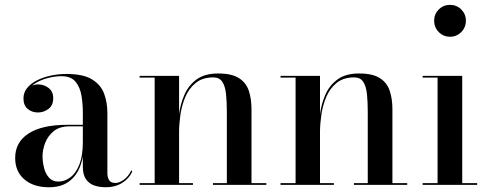

<svg xmlns="http://www.w3.org/2000/svg" viewBox="-20 -780 2066 810"><path d="M426.5 10Q400.5 10 378.5 2.8Q356.5 -4.5 343 -23.5Q329.5 -42.5 329.5 -76.5V-304.5Q329.5 -340.5 323.8 -376Q318 -411.5 298.8 -435Q279.5 -458.5 239.5 -458.5Q214 -458.5 187.5 -452.2Q161 -446 138.5 -434.2Q116 -422.5 102 -405Q88 -387.5 88 -364.5H80Q80 -391.5 98.5 -407.8Q117 -424 140.5 -424Q165 -424 184.8 -409Q204.5 -394 204.5 -366.5Q204.5 -335 184.2 -320.2Q164 -305.5 140.5 -305.5Q114 -305.5 96.5 -320.8Q79 -336 79 -364.5Q79 -389.5 94.2 -408.5Q109.5 -427.5 135.5 -440.8Q161.5 -454 194 -461Q226.5 -468 260.5 -468Q331.5 -468 368.8 -444.8Q406 -421.5 419.5 -384.2Q433 -347 433 -304.5V-50Q433 -33 440 -20.5Q447 -8 467.5 -8Q483 -8 502.8 -22.2Q522.5 -36.5 534 -62L538 -56Q524.5 -26.5 495 -8.2Q465.5 10 426.5 10ZM186.5 10Q121.5 10 82.8 -23.2Q44 -56.5 44 -113.5Q44 -180.5 100.8 -217Q157.5 -253.5 264 -253.5H376V-247H273.5Q231.5 -247 206.5 -226.5Q181.5 -206 170.5 -177Q159.5 -148 159.5 -121Q159.5 -96.5 165.8 -71.8Q172 -47 186.8 -30.5Q201.5 -14 226 -14Q253 -14 276.8 -31.8Q300.5 -49.5 315 -86.2Q329.5 -123 329.5 -181H335Q335 -123.5 319 -80.5Q303 -37.5 270.2 -13.8Q237.5 10 186.5 10Z M735.5 -460V-7.5H794V0H569V-7.5H632.5V-452.5H569V-460ZM1041 -319V-7.5H1103.5V0H878.5V-7.5H937V-309Q937 -351 933.5 -383.8Q930 -416.5 917.8 -435Q905.5 -453.5 880 -453.5Q834.5 -453.5 806 -430.5Q777.5 -407.5 762.2 -371.8Q747 -336 741.2 -296.2Q735.5 -256.5 735.5 -223.5L730 -220Q730 -255 735.5 -298Q741 -341 758 -380.2Q775 -419.5 809.2 -444.8Q843.5 -470 900 -470Q957.5 -470 988 -450.5Q1018.5 -431 1029.8 -396.8Q1041 -362.5 1041 -319Z M1330 -460V-7.5H1388.5V0H1163.5V-7.5H1227V-452.5H1163.5V-460ZM1635.5 -319V-7.5H1698V0H1473V-7.5H1531.5V-309Q1531.5 -351 1528 -383.8Q1524.5 -416.5 1512.2 -435Q1500 -453.5 1474.5 -453.5Q1429 -453.5 1400.5 -430.5Q1372 -407.5 1356.8 -371.8Q1341.5 -336 1335.8 -296.2Q1330 -256.5 1330 -223.5L1324.5 -220Q1324.5 -255 1330 -298Q1335.5 -341 1352.5 -380.2Q1369.5 -419.5 1403.8 -444.8Q1438 -470 1494.5 -470Q1552 -470 1582.5 -450.5Q1613 -431 1624.2 -396.8Q1635.5 -362.5 1635.5 -319Z M1878.5 -625Q1850.5 -625 1831 -644.8Q1811.5 -664.5 1811.5 -692.5Q1811.5 -720.5 1831 -740Q1850.5 -759.5 1878.5 -759.5Q1906.5 -759.5 1926 -740Q1945.5 -720.5 1945.5 -692.5Q1945.5 -664.5 1926 -644.8Q1906.5 -625 1878.5 -625ZM1930 -460V-7.5H1993V0H1763V-7.5H1826V-452.5H1763V-460Z"/></svg>

Font: BodoniModa_28ptMedium
Style: Regular
Weight: 500
Designer: Owen Earl
Foundry: indestructible type
Version: Version 2.004